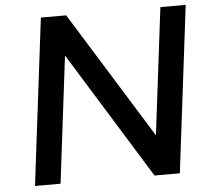

<svg xmlns="http://www.w3.org/2000/svg" viewBox="-53 -806 920 861"><g transform="rotate(-5 407.0 -375.0)"><path d="M700 -750H814L722 0H608L255 -571L185 0H70L162 -750H276L630 -179Z"/></g></svg>

Font: Orkney Medium
Style: MediumItalic
Weight: 500
Designer: Samuel Oakes and Alfredo Marco Pradil
Foundry: Alfredo Marco Pradil
Version: 1.0; ttfautohint (v1.5)